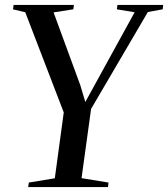

<svg xmlns="http://www.w3.org/2000/svg" viewBox="-20 -763 686 783"><path d="M95 0 97.5 -18.5 203.5 -36 240 -304.5 83 -713 33 -725 35.5 -743H281.5L279 -725L198.5 -712.5L307.5 -415.5L328 -347L362.5 -410L529 -713L456.5 -725L459 -743H645.5L643.5 -725L583 -714L351.5 -319L312.5 -36.5L422.5 -18.5L420.5 0Z"/></svg>

Font: Merriweather 144pt
Style: Italic
Weight: 400
Italic angle: -7.8°
Version: Version 2.101